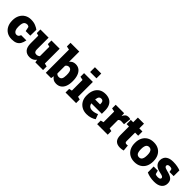

<svg xmlns="http://www.w3.org/2000/svg" viewBox="357 -2266 3781 3781"><g transform="rotate(45 2247.0 -375.5)"><path d="M281.7 10.3Q203.1 10.3 146.5 -24.4Q89.8 -59.1 59.6 -119.6Q29.3 -180.2 29.3 -257.8V-269Q29.3 -348.1 61 -409.2Q92.8 -469.7 148.9 -503.9Q205.1 -538.1 280.3 -538.1Q356 -538.1 409.9 -515.1Q463.9 -492.2 495.1 -467.3L492.2 -300.8H364.7L344.2 -396.5Q335.9 -404.8 322 -410.2Q308.1 -415.5 298.8 -415.5Q262.2 -415.5 240.7 -399.9Q219.2 -383.8 210 -351.6Q200.7 -319.3 200.7 -269V-257.8Q200.7 -206.5 213.4 -175.8Q226.1 -146 244.9 -133.1Q263.7 -120.1 283.7 -120.1Q314.5 -120.1 331.3 -135.5Q348.1 -150.9 357.4 -180.7H501L502.9 -177.7Q491.2 -115.2 466.3 -73.2Q441.4 -31.7 397.2 -10.7Q353 10.3 281.7 10.3Z M779.3 10.3Q697.3 10.3 650.4 -41.5Q603.5 -93.3 603.5 -201.7V-412.1L546.9 -427.7V-528.3H774.9V-200.7Q774.9 -121.1 840.3 -121.1Q859.4 -121.1 878.2 -128.2Q897 -135.3 911.6 -149.4V-412.1L854 -427.7V-528.3H1083V-115.7L1148.9 -100.1V0H934.1L922.9 -60.1Q870.6 10.3 779.3 10.3Z M1519 10.3Q1471.7 10.3 1439.2 -8.5Q1406.7 -27.3 1384.3 -63L1373 0H1225.1V-645.5L1151.9 -661.1V-761.7H1396V-476.1Q1417.5 -505.9 1449 -522Q1480.5 -538.1 1522 -538.1Q1585 -538.1 1628.9 -504.4Q1672.4 -470.7 1695.1 -408.9Q1717.8 -347.2 1717.8 -263.2V-252.9Q1717.8 -172.4 1695.3 -113.8Q1672.9 -54.7 1628.4 -22.2Q1584 10.3 1519 10.3ZM1464.4 -121.1Q1510.7 -121.1 1529.1 -153.8Q1547.4 -186.5 1547.4 -252.9V-263.2Q1547.4 -310.1 1539.6 -341.3Q1522.9 -406.7 1466.8 -406.7Q1442.9 -406.7 1424.6 -395.5Q1406.2 -384.3 1396 -364.7V-152.3Q1408.7 -135.7 1426 -128.4Q1443.4 -121.1 1464.4 -121.1Z M1831.5 -628.4V-761.7H2007.8V-628.4ZM2007.8 -528.3V-115.7L2069.3 -100.1V0H1774.4V-100.1L1836.4 -115.7V-412.1L1762.7 -427.7V-528.3Z M2365.7 10.3Q2288.6 10.3 2230.5 -23.4Q2172.9 -56.6 2140.6 -114.7Q2108.4 -172.9 2108.4 -246.1V-264.2Q2108.4 -345.2 2136.7 -406.7Q2165 -468.8 2219.7 -503.7Q2274.4 -538.6 2354 -538.1Q2425.3 -538.1 2475.6 -510.7Q2576.7 -453.6 2576.7 -297.9V-209.5H2286.1L2285.6 -206.1Q2289.1 -181.6 2302.7 -162.1Q2315.4 -142.6 2338.4 -131.3Q2361.3 -120.1 2395 -120.1Q2459.5 -120.1 2527.8 -151.9L2566.9 -48.3Q2531.2 -22.9 2480 -6.3Q2428.7 10.3 2365.7 10.3ZM2284.2 -317.9 2286.1 -315.4H2420.4V-328.1Q2420.4 -355.5 2415 -375.5Q2403.3 -414.1 2357.9 -414.1Q2332 -414.1 2316.9 -401.9Q2301.8 -389.6 2294.4 -367.7Q2287.1 -345.7 2284.2 -317.9Z M2888.2 -115.7 2949.7 -100.1V0H2655.3V-100.1L2716.8 -115.7V-412.1L2643.6 -427.7V-528.3H2878.4L2882.3 -463.9L2883.3 -450.7Q2917.5 -538.1 2992.2 -538.1Q3002.9 -538.1 3017.6 -536.4Q3032.2 -534.7 3047.4 -530.3L3030.3 -373L2957 -376.5Q2931.6 -377.4 2917.2 -370.8Q2902.8 -364.3 2888.2 -349.1Z M3300.3 11.2Q3217.3 11.2 3174.1 -33Q3130.9 -77.1 3130.9 -172.9V-410.2H3064.9V-528.3H3130.9V-658.7H3301.3V-528.3H3387.7V-410.2H3301.3V-173.3Q3301.3 -147.5 3313 -137.2Q3324.7 -127 3345.2 -127Q3354 -127 3362.8 -127.9Q3371.6 -128.9 3380.4 -130.4L3392.1 -2.4Q3369.6 3.9 3346.9 7.6Q3324.2 11.2 3300.3 11.2Z M3700.2 10.3Q3618.7 10.3 3561 -23.9Q3503.4 -57.6 3472.7 -118.4Q3441.9 -179.2 3441.9 -259.3V-269Q3441.9 -348.1 3472.7 -408.7Q3502.9 -469.2 3560.5 -503.7Q3618.2 -538.1 3699.2 -538.1Q3780.8 -538.1 3838.4 -503.9Q3895.5 -469.7 3926 -409.2Q3956.5 -348.6 3956.5 -269V-259.3Q3956.5 -180.7 3926.3 -119.1Q3895.5 -58.6 3838.1 -24.2Q3780.8 10.3 3700.2 10.3ZM3700.2 -120.1Q3731 -120.1 3750.5 -137.2Q3769 -154.3 3777.6 -185.3Q3786.1 -216.3 3786.1 -259.3V-269Q3786.1 -309.6 3777.8 -341.8Q3769 -372.6 3750 -389.9Q3731 -407.2 3699.2 -407.2Q3668.5 -407.2 3648.9 -390.1Q3629.9 -372.6 3621.6 -341.6Q3613.3 -310.5 3613.3 -269V-259.3Q3613.3 -216.8 3621.6 -184.6Q3629.9 -153.3 3648.9 -136.7Q3668 -120.1 3700.2 -120.1Z M4247.6 10.3Q4185.1 10.3 4131.1 -1.2Q4077.1 -12.7 4033.7 -32.7L4031.7 -197.3H4147.5L4167 -120.6Q4177.2 -114.3 4193.4 -109.6Q4209.5 -105 4231.9 -105Q4273.4 -105 4289.1 -116.2Q4304.7 -127.4 4304.7 -144.5Q4304.7 -161.6 4287.1 -175.3Q4269.5 -188.5 4210.9 -199.7Q4118.2 -217.8 4074.2 -261.5Q4030.3 -305.2 4030.3 -370.6Q4030.3 -415.5 4050.8 -452.6Q4071.3 -490.2 4117.9 -513.4Q4164.6 -536.6 4242.7 -536.6Q4302.2 -536.6 4356.2 -526.4Q4410.2 -516.1 4444.8 -500.5L4444.3 -341.3H4329.1L4314.5 -409.7Q4291.5 -425.3 4257.3 -425.3Q4224.6 -425.3 4209.5 -413.6Q4194.3 -401.9 4194.3 -383.3Q4194.3 -373 4201.2 -361.8Q4208.5 -349.6 4231 -339.8Q4253.4 -330.1 4284.2 -323.2Q4374.5 -303.2 4420.2 -267.6Q4465.8 -231.9 4465.8 -159.2Q4465.8 -81.1 4409.9 -35.4Q4354 10.3 4247.6 10.3Z"/></g></svg>

Font: Suwannaphum Black
Style: Regular
Weight: 900
Designer: Danh Hong
Version: Version 8.002; ttfautohint (v1.8.3)